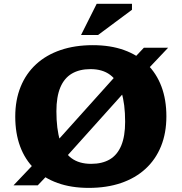

<svg xmlns="http://www.w3.org/2000/svg" viewBox="-20 -948 929 982"><path d="M234 -184 591 -581.5 640 -623.5 716 -704H840L707 -563.5L655 -520L298 -122.5L249 -80L173 0H49L182 -140ZM455 -717Q544.5 -717 614.2 -692Q684 -667 732.2 -619.8Q780.5 -572.5 805.8 -505.2Q831 -438 831 -353Q831 -267.5 803.5 -199.8Q776 -132 724.2 -84.5Q672.5 -37 599.2 -12Q526 13 434 13Q344.5 13 274.8 -12Q205 -37 156.5 -84.2Q108 -131.5 83 -199Q58 -266.5 58 -351.5Q58 -436.5 85.5 -504.2Q113 -572 164.8 -619.5Q216.5 -667 289.8 -692Q363 -717 455 -717ZM446 -110Q503 -110 541.5 -132.8Q580 -155.5 600 -203.2Q620 -251 620 -325Q620 -416.5 601.2 -476.2Q582.5 -536 543.2 -565.2Q504 -594.5 443 -594.5Q386.5 -594.5 347.5 -571.5Q308.5 -548.5 288.5 -500.8Q268.5 -453 268.5 -379Q268.5 -288 287.2 -228.2Q306 -168.5 345.2 -139.2Q384.5 -110 446 -110ZM394.5 -769 474.5 -928.5H655V-898L481.5 -769Z"/></svg>

Font: Newsreader 7pt
Style: Bold
Weight: 700
Designer: Hugues Gentile
Foundry: Production Type
Version: Version 1.003